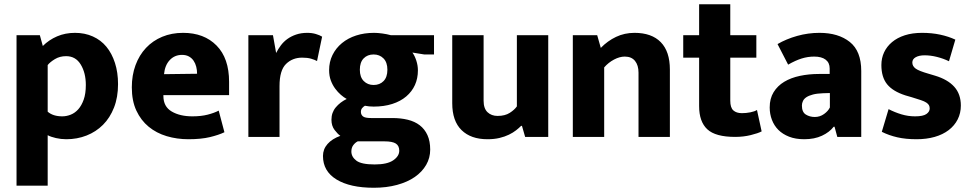

<svg xmlns="http://www.w3.org/2000/svg" viewBox="-20 -646 4588 906"><path d="M293 11Q268 11 244 5.5Q220 0 205 -8V230H58V-480H168L182 -429Q211 -458 249.5 -474.5Q288 -491 334 -491Q380 -491 418 -474Q456 -457 482 -425.5Q508 -394 522.5 -349Q537 -304 537 -249Q537 -187 518 -138.5Q499 -90 466 -57Q433 -24 388.5 -6.5Q344 11 293 11ZM292 -381Q262 -381 239 -367Q216 -353 205 -339V-119Q230 -97 274 -97Q294 -97 314 -105Q334 -113 349.5 -130.5Q365 -148 375 -176Q385 -204 385 -245Q385 -302 361 -341.5Q337 -381 292 -381Z M1061 -197H751V-193Q751 -143 790 -120Q829 -97 888 -97Q929 -97 960 -105Q991 -113 1012 -124L1039 -22Q1012 -9 970.5 1Q929 11 869 11Q815 11 766.5 -3.5Q718 -18 681.5 -48Q645 -78 623.5 -124Q602 -170 602 -234Q602 -291 619.5 -338.5Q637 -386 669 -420Q701 -454 745.5 -472.5Q790 -491 844 -491Q943 -491 1002 -431Q1061 -371 1061 -260ZM910 -298Q910 -315 906 -331Q902 -347 893.5 -359.5Q885 -372 871.5 -379.5Q858 -387 839 -387Q804 -387 781 -362.5Q758 -338 754 -296Z M1152 0V-480H1268L1283 -396Q1292 -414 1305 -431.5Q1318 -449 1336 -462Q1354 -475 1377.5 -483Q1401 -491 1430 -491Q1452 -491 1470.5 -485.5Q1489 -480 1500 -473L1476 -358Q1465 -364 1448 -369Q1431 -374 1406 -374Q1360 -374 1329.5 -344Q1299 -314 1299 -240V0Z M1533 -315Q1533 -354 1549 -386.5Q1565 -419 1593.5 -442.5Q1622 -466 1660.5 -478.5Q1699 -491 1745 -491Q1762 -491 1784 -488Q1806 -485 1824 -480H2028V-389H1982L1926 -398Q1937 -383 1944.5 -360Q1952 -337 1952 -314Q1952 -276 1938 -245Q1924 -214 1897 -191Q1870 -168 1831 -155.5Q1792 -143 1743 -143Q1732 -143 1722 -144Q1712 -145 1702 -147Q1695 -143 1689 -136Q1683 -129 1683 -118Q1683 -105 1692.5 -97Q1702 -89 1731 -89H1832Q1871 -89 1904 -81Q1937 -73 1960.5 -55Q1984 -37 1997 -8.5Q2010 20 2010 60Q2010 99 1991 132Q1972 165 1937.5 189Q1903 213 1853.5 226.5Q1804 240 1744 240Q1632 240 1568 201Q1504 162 1504 90Q1504 58 1525.5 33.5Q1547 9 1586 -5Q1574 -13 1559 -32.5Q1544 -52 1544 -81Q1544 -115 1564.5 -139.5Q1585 -164 1616 -179Q1603 -186 1588.5 -198.5Q1574 -211 1561.5 -228Q1549 -245 1541 -266.5Q1533 -288 1533 -315ZM1668 21Q1656 27 1647 39Q1638 51 1638 69Q1638 94 1661.5 112Q1685 130 1748 130Q1807 130 1835.5 110.5Q1864 91 1864 65Q1864 42 1848 31.5Q1832 21 1794 21ZM1808 -317Q1808 -352 1789.5 -370.5Q1771 -389 1743 -389Q1714 -389 1696 -370.5Q1678 -352 1678 -317Q1678 -282 1696.5 -263.5Q1715 -245 1743 -245Q1772 -245 1790 -263.5Q1808 -282 1808 -317Z M2419 -480H2567V0H2458L2443 -52H2439Q2429 -42 2415 -31Q2401 -20 2381.5 -10.5Q2362 -1 2337 5Q2312 11 2280 11Q2202 11 2158 -32Q2114 -75 2114 -159V-480H2262V-171Q2262 -134 2280.5 -116.5Q2299 -99 2328 -99Q2363 -99 2385.5 -113.5Q2408 -128 2419 -144Z M2831 0H2683V-480H2798L2815 -420Q2847 -453 2887 -472Q2927 -491 2974 -491Q3055 -491 3098 -447Q3141 -403 3141 -318V0H2993V-303Q2993 -338 2976.5 -358.5Q2960 -379 2928 -379Q2904 -379 2877.5 -365Q2851 -351 2831 -328Z M3549 -374H3426V-171Q3426 -138 3440.5 -125Q3455 -112 3481 -112Q3501 -112 3521 -116Q3541 -120 3552 -127L3574 -26Q3557 -17 3522.5 -8.5Q3488 0 3449 0Q3356 0 3317.5 -36Q3279 -72 3279 -145V-374H3204V-480H3279V-626H3426V-480H3549Z M3649 -438Q3690 -462 3741.5 -476.5Q3793 -491 3847 -491Q3936 -491 3990 -448Q4044 -405 4044 -311V0H3931L3918 -48H3914Q3894 -22 3858.5 -5.5Q3823 11 3775 11Q3734 11 3703.5 -1Q3673 -13 3653 -33Q3633 -53 3622.5 -80.5Q3612 -108 3612 -139Q3612 -181 3630.5 -211Q3649 -241 3680.5 -260Q3712 -279 3754.5 -288Q3797 -297 3845 -297H3895V-323Q3895 -350 3876 -364.5Q3857 -379 3822 -379Q3792 -379 3763 -370Q3734 -361 3699 -341ZM3896 -207 3863 -206Q3835 -205 3816 -200Q3797 -195 3785.5 -187.5Q3774 -180 3769 -169.5Q3764 -159 3764 -148Q3764 -117 3782.5 -105.5Q3801 -94 3825 -94Q3849 -94 3868.5 -108Q3888 -122 3896 -139Z M4458 -357Q4431 -370 4401 -377.5Q4371 -385 4343 -385Q4317 -385 4301 -376Q4285 -367 4285 -351Q4285 -334 4300.5 -322.5Q4316 -311 4362 -298L4392 -289Q4452 -271 4483 -236.5Q4514 -202 4514 -148Q4514 -112 4499 -82.5Q4484 -53 4456.5 -32Q4429 -11 4390.5 0Q4352 11 4305 11Q4254 11 4214.5 2Q4175 -7 4141 -24L4173 -131Q4202 -116 4233.5 -106.5Q4265 -97 4298 -97Q4336 -97 4351.5 -108Q4367 -119 4367 -134Q4367 -143 4363.5 -149.5Q4360 -156 4351 -162Q4342 -168 4325.5 -173.5Q4309 -179 4283 -187L4252 -196Q4193 -215 4166 -248.5Q4139 -282 4139 -339Q4139 -372 4152 -399.5Q4165 -427 4189.5 -447.5Q4214 -468 4249.5 -479.5Q4285 -491 4331 -491Q4377 -491 4416.5 -482.5Q4456 -474 4488 -459Z"/></svg>

Font: Ek Mukta ExtraBold
Style: Regular
Weight: 800
Designer: Girish Dalvi and Yashodeep Gholap
Foundry: Ek Type
Version: Version 2.538;PS 1.002;hotconv 16.6.51;makeotf.lib2.5.65220;